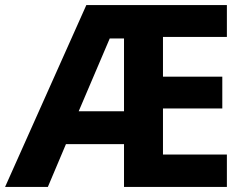

<svg xmlns="http://www.w3.org/2000/svg" viewBox="-23 -734 964 754"><path d="M868 0V-127H617V-308H850V-433H617V-589H868V-714H316L-3 0H165L236 -168H464V0ZM286 -297 408 -583H464V-297Z"/></svg>

Font: Noto Sans Canadian Aboriginal
Style: Bold
Weight: 700
Designer: Monotype Design Team, Typotheque's Kevin King
Foundry: Monotype Imaging Inc.
Version: Version 2.004